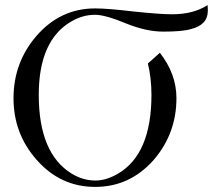

<svg xmlns="http://www.w3.org/2000/svg" viewBox="-20 -712 868 753"><path d="M795 -669C795 -677 795 -685 794 -692C757 -668 711 -656 654 -656C621 -656 570 -660 503 -667C436 -675 386 -679 353 -679C262 -679 185 -643 122 -570C63 -501 33 -420 33 -327C33 -234 63 -154 123 -86C185 -15 262 21 353 21C444 21 520 -14 583 -85C642 -154 672 -234 672 -327C672 -391 650 -450 607 -505L560 -463C569 -426 574 -385 574 -340C574 -185 530 -82 443 -31C412 -13 383 -4 354 -4C322 -4 291 -13 261 -31C175 -84 132 -187 132 -340C132 -483 175 -579 260 -628C289 -645 320 -654 353 -654C379 -654 419 -643 472 -621C526 -599 575 -588 620 -588C669 -588 706 -591 729 -598C773 -609 795 -633 795 -669Z"/></svg>

Font: Veleka
Style: Regular
Weight: 400
Designer: Stefan Peev, Context Ltd, 2016; SIL International, 1997-2014.
Foundry: Stefan Peev, Context Ltd, 2016
Version: Version 1.000